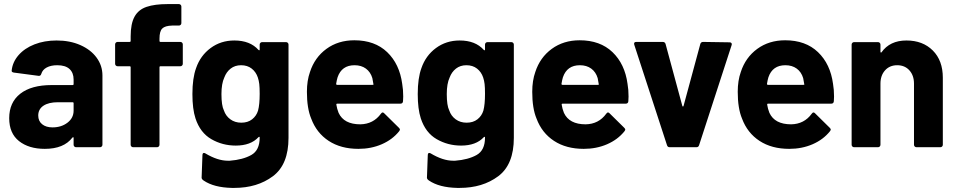

<svg xmlns="http://www.w3.org/2000/svg" viewBox="-20 -720 4680 939"><path d="M257 -522Q322 -522 373 -499.5Q424 -477 452.5 -438Q481 -399 481 -351V-12Q481 -7 477.5 -3.5Q474 0 469 0H352Q347 0 343.5 -3.5Q340 -7 340 -12V-45Q340 -48 339 -48.5Q338 -49 337 -49Q336 -49 334 -47Q292 8 199 8Q121 8 73 -30Q25 -68 25 -142Q25 -219 79 -261.5Q133 -304 233 -304H335Q340 -304 340 -309V-331Q340 -364 320 -382.5Q300 -401 260 -401Q229 -401 208.5 -390Q188 -379 182 -359Q179 -349 171 -349Q170 -349 169 -349L48 -365Q37 -367 37 -373Q37 -373 37 -374Q41 -416 70.5 -450Q100 -484 148.5 -503Q197 -522 257 -522ZM237 -97Q280 -97 310 -120Q340 -143 340 -179V-215Q340 -220 335 -220H263Q218 -220 192.5 -203Q167 -186 167 -155Q167 -128 186 -112.5Q205 -97 237 -97Z M862 -515Q867 -515 870.5 -511.5Q874 -508 874 -503V-408Q874 -403 870.5 -399.5Q867 -396 862 -396H765Q760 -396 760 -391V-12Q760 -7 756.5 -3.5Q753 0 748 0H631Q626 0 622.5 -3.5Q619 -7 619 -12V-391Q619 -396 614 -396H555Q550 -396 546.5 -399.5Q543 -403 543 -408V-503Q543 -508 546.5 -511.5Q550 -515 555 -515H614Q619 -515 619 -520V-542Q619 -604 638 -638.5Q657 -673 697 -686.5Q737 -700 799 -700Q808 -700 817 -700H855Q860 -700 863.5 -696.5Q867 -693 867 -688V-607Q867 -602 863.5 -598.5Q860 -595 855 -595H822Q787 -594 773.5 -580.5Q760 -567 760 -531V-520Q760 -515 765 -515Z M1250 -502Q1250 -507 1253.5 -510.5Q1257 -514 1262 -514H1379Q1384 -514 1387.5 -510.5Q1391 -507 1391 -502V-46Q1391 85 1314.5 142Q1238 199 1126 199Q1120 199 1114 199Q1026 197 976 163Q967 157 966 150L970 41Q970 28 977 28Q980 28 984 30Q1044 66 1094 66Q1099 66 1104 66Q1168 61 1209 38Q1250 15 1250 -47Q1250 -50 1249 -50.5Q1248 -51 1247 -51Q1246 -51 1244 -49Q1206 -8 1133 -8Q1068 -8 1013.5 -39.5Q959 -71 936 -141Q921 -187 921 -260Q921 -338 939 -387Q960 -448 1010 -485Q1060 -522 1126 -522Q1203 -522 1244 -476Q1246 -474 1247 -474Q1248 -474 1249 -474.5Q1250 -475 1250 -478ZM1242 -179Q1250 -209 1250 -261Q1250 -292 1248 -309Q1246 -326 1241 -341Q1232 -368 1211 -384.5Q1190 -401 1159 -401Q1129 -401 1108 -384.5Q1087 -368 1077 -341Q1063 -311 1063 -260Q1063 -204 1075 -180Q1084 -153 1106.5 -136.5Q1129 -120 1160 -120Q1192 -120 1213 -136.5Q1234 -153 1242 -179Z M1947 -310Q1952 -282 1952 -248Q1952 -237 1951 -225Q1950 -213 1938 -213H1629Q1625 -213 1625 -210Q1625 -209 1625 -208Q1628 -188 1636 -168Q1662 -112 1742 -112Q1806 -113 1843 -164Q1847 -170 1852 -170Q1855 -170 1859 -166L1931 -95Q1936 -90 1936 -86Q1936 -84 1932 -78Q1899 -37 1847 -14.5Q1795 8 1733 8Q1647 8 1587.5 -31Q1528 -70 1502 -140Q1481 -190 1481 -271Q1481 -326 1496 -368Q1519 -439 1576.5 -481Q1634 -523 1713 -523Q1813 -523 1873.5 -465Q1934 -407 1947 -310ZM1714 -401Q1651 -401 1631 -342Q1627 -329 1624 -310Q1624 -305 1629 -305H1802Q1807 -305 1807 -308Q1807 -309 1806 -310Q1801 -338 1801 -338Q1801 -338 1801 -338Q1792 -368 1769.5 -384.5Q1747 -401 1714 -401Z M2352 -502Q2352 -507 2355.5 -510.5Q2359 -514 2364 -514H2481Q2486 -514 2489.5 -510.5Q2493 -507 2493 -502V-46Q2493 85 2416.5 142Q2340 199 2228 199Q2222 199 2216 199Q2128 197 2078 163Q2069 157 2068 150L2072 41Q2072 28 2079 28Q2082 28 2086 30Q2146 66 2196 66Q2201 66 2206 66Q2270 61 2311 38Q2352 15 2352 -47Q2352 -50 2351 -50.5Q2350 -51 2349 -51Q2348 -51 2346 -49Q2308 -8 2235 -8Q2170 -8 2115.5 -39.5Q2061 -71 2038 -141Q2023 -187 2023 -260Q2023 -338 2041 -387Q2062 -448 2112 -485Q2162 -522 2228 -522Q2305 -522 2346 -476Q2348 -474 2349 -474Q2350 -474 2351 -474.5Q2352 -475 2352 -478ZM2344 -179Q2352 -209 2352 -261Q2352 -292 2350 -309Q2348 -326 2343 -341Q2334 -368 2313 -384.5Q2292 -401 2261 -401Q2231 -401 2210 -384.5Q2189 -368 2179 -341Q2165 -311 2165 -260Q2165 -204 2177 -180Q2186 -153 2208.5 -136.5Q2231 -120 2262 -120Q2294 -120 2315 -136.5Q2336 -153 2344 -179Z M3049 -310Q3054 -282 3054 -248Q3054 -237 3053 -225Q3052 -213 3040 -213H2731Q2727 -213 2727 -210Q2727 -209 2727 -208Q2730 -188 2738 -168Q2764 -112 2844 -112Q2908 -113 2945 -164Q2949 -170 2954 -170Q2957 -170 2961 -166L3033 -95Q3038 -90 3038 -86Q3038 -84 3034 -78Q3001 -37 2949 -14.5Q2897 8 2835 8Q2749 8 2689.5 -31Q2630 -70 2604 -140Q2583 -190 2583 -271Q2583 -326 2598 -368Q2621 -439 2678.5 -481Q2736 -523 2815 -523Q2915 -523 2975.5 -465Q3036 -407 3049 -310ZM2816 -401Q2753 -401 2733 -342Q2729 -329 2726 -310Q2726 -305 2731 -305H2904Q2909 -305 2909 -308Q2909 -309 2908 -310Q2903 -338 2903 -338Q2903 -338 2903 -338Q2894 -368 2871.5 -384.5Q2849 -401 2816 -401Z M3255 0Q3245 0 3242 -10L3082 -501Q3081 -503 3081 -506Q3081 -515 3092 -515H3221Q3232 -515 3235 -505L3317 -202Q3318 -199 3320 -199Q3322 -199 3323 -202L3405 -505Q3408 -515 3419 -515L3548 -513Q3554 -513 3556.5 -510Q3559 -507 3559 -504Q3559 -502 3558 -499L3399 -10Q3396 0 3386 0Z M4054 -310Q4059 -282 4059 -248Q4059 -237 4058 -225Q4057 -213 4045 -213H3736Q3732 -213 3732 -210Q3732 -209 3732 -208Q3735 -188 3743 -168Q3769 -112 3849 -112Q3913 -113 3950 -164Q3954 -170 3959 -170Q3962 -170 3966 -166L4038 -95Q4043 -90 4043 -86Q4043 -84 4039 -78Q4006 -37 3954 -14.5Q3902 8 3840 8Q3754 8 3694.5 -31Q3635 -70 3609 -140Q3588 -190 3588 -271Q3588 -326 3603 -368Q3626 -439 3683.5 -481Q3741 -523 3820 -523Q3920 -523 3980.5 -465Q4041 -407 4054 -310ZM3821 -401Q3758 -401 3738 -342Q3734 -329 3731 -310Q3731 -305 3736 -305H3909Q3914 -305 3914 -308Q3914 -309 3913 -310Q3908 -338 3908 -338Q3908 -338 3908 -338Q3899 -368 3876.5 -384.5Q3854 -401 3821 -401Z M4413 -522Q4493 -522 4542 -473Q4591 -424 4591 -340V-12Q4591 -7 4587.5 -3.5Q4584 0 4579 0H4462Q4457 0 4453.5 -3.5Q4450 -7 4450 -12V-311Q4450 -351 4427.5 -376Q4405 -401 4368 -401Q4331 -401 4308.5 -376Q4286 -351 4286 -311V-12Q4286 -7 4282.5 -3.5Q4279 0 4274 0H4157Q4152 0 4148.5 -3.5Q4145 -7 4145 -12V-502Q4145 -507 4148.5 -510.5Q4152 -514 4157 -514H4274Q4279 -514 4282.5 -510.5Q4286 -507 4286 -502V-467Q4286 -464 4287.5 -463.5Q4289 -463 4289 -463Q4290 -463 4291 -464Q4332 -522 4413 -522Z"/></svg>

Font: LinhAnh
Style: Bold
Weight: 700
Designer: Jeremy Tribby
Foundry: Tribby Type
Version: Version 1.408